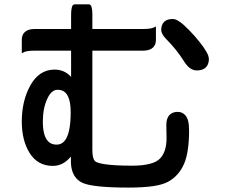

<svg xmlns="http://www.w3.org/2000/svg" viewBox="-20 -807 1040 882"><path d="M773.4 -719.7Q779.8 -719.7 785.2 -717.8Q793.5 -714.8 798.6 -711.4Q803.7 -708 806.9 -705.8Q810.1 -703.6 813.5 -701.2Q816.9 -698.7 820.3 -695.8Q823.7 -692.9 827.1 -689.5Q847.2 -671.4 872.6 -643.1Q923.8 -584.5 936 -553.2Q939.5 -543.9 939.5 -533.9Q939.5 -523.9 936 -514.2Q932.6 -504.4 925.8 -497.6Q911.6 -483.4 883.8 -483.4Q850.6 -483.4 823.7 -527.8Q791 -579.6 743.7 -627.4Q732.4 -638.7 726.6 -649.2Q720.7 -659.7 720.7 -669.9Q720.7 -693.4 733.9 -706.5Q747.1 -719.7 773.4 -719.7ZM244.1 -394.5Q216.3 -394.5 197.3 -353.5Q176.8 -309.6 176.8 -249Q176.8 -181.6 201.7 -157.2Q215.8 -142.6 240.2 -142.6Q259.8 -142.6 273.4 -156.2Q304.7 -187.5 304.7 -292Q304.7 -382.3 258.8 -393.1Q252 -394.5 244.1 -394.5ZM230.5 -487.3Q276.4 -487.3 306.6 -453.6V-574.2H138.7Q106.4 -574.2 92.3 -568.4L80.1 -562.5V-624Q80.1 -646 92.8 -658.7Q107.9 -673.8 138.7 -673.8H306.6V-730.5Q306.6 -753.9 308.1 -763.4Q309.6 -772.9 311 -776.9Q313.5 -782.7 316.7 -784.9Q319.8 -787.1 323.2 -787.1H387.7Q392.6 -787.1 396 -783.7Q403.3 -776.4 404.3 -744.6Q404.3 -738.3 404.3 -730.5V-673.8H636.7Q669.9 -673.8 684.1 -679.7L696.3 -685.5V-624Q696.3 -602.1 683.6 -589.4Q668.5 -574.2 636.7 -574.2H404.3V-119.1Q404.3 -95.7 407.7 -84Q411.1 -72.3 415.5 -67.4Q424.3 -58.6 458 -53.2Q502.4 -45.9 586.9 -45.9Q686.5 -45.9 717.3 -81.1Q745.1 -111.8 745.1 -172.9L744.1 -232.4Q744.1 -273.9 770 -287.1Q781.2 -293 796.4 -293Q815.9 -293 828.6 -280.3Q839.4 -270 844 -252.2Q848.6 -234.4 848.6 -209Q848.6 -109.4 826.2 -55.7Q802.7 -0.5 753.4 27.3Q728 41.5 682.9 48.1Q637.7 54.7 570.3 54.7Q412.1 54.7 361.8 34.2Q345.7 27.3 334 15.6Q307.1 -11.2 305.7 -62V-62.5V-87.9Q270.5 -44.9 222.7 -44.9Q153.3 -44.9 116.2 -104Q80.1 -161.6 80.1 -249Q80.1 -343.3 119.1 -414.1Q159.7 -487.3 230.5 -487.3Z"/></svg>

Font: YuPearl-SemiBold
Style: SemiBold
Weight: 600
Designer: Max Yao
Foundry: Max-Everyday
Version: Version 1.011; ttfautohint (v1.8.3)